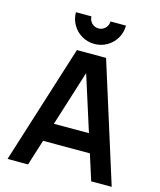

<svg xmlns="http://www.w3.org/2000/svg" viewBox="-134 -1027 937 1123"><g transform="rotate(15 335.0 -466.0)"><path d="M335.8 -781Q294.4 -781 259.6 -801.2Q224.8 -821.5 204.6 -856.3Q184.3 -891.1 184.3 -932.5H278.3Q278.3 -916.7 286.1 -903.6Q293.8 -890.5 306.9 -882.8Q320 -875 335.8 -875Q351.8 -875 364.8 -882.8Q377.9 -890.5 385.6 -903.6Q393.3 -916.7 393.3 -932.5H487.3Q487.3 -891.1 467.1 -856.3Q446.8 -821.5 412 -801.2Q377.2 -781 335.8 -781ZM20 0 247 -720H423.7L650.7 0H526.5L320.7 -646H347.3L144.2 0ZM146.7 -156.2V-268.7H524.7V-156.2Z"/></g></svg>

Font: Manrope
Style: Regular
Weight: 400
Designer: Mikhail Sharanda
Foundry: Mikhail Sharanda
Version: Version 4.503